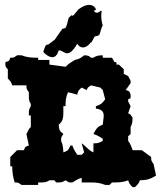

<svg xmlns="http://www.w3.org/2000/svg" viewBox="-20 -761 660 785"><path d="M351 -588 352 -586C356 -590 360 -598 365 -609L368 -612L381 -615L387 -620C393 -642 398 -655 400 -657C396 -671 394 -684 394 -695C394 -702 394 -708 396 -714L393 -718C387 -712 381 -709 376 -709C371 -709 368 -711 364 -716C362 -718 369 -718 372 -721C372 -728 363 -741 344 -741C333 -741 319 -736 301 -723L282 -700C278 -696 275 -696 273 -699C256 -683 264 -698 253 -658C247 -653 258 -651 239 -643C239 -645 239 -645 238 -645C235 -645 226 -630 204 -599L179 -580C178 -580 178 -579 177 -579C163 -579 163 -564 157 -549C161 -543 179 -527 194 -527C205 -527 214 -535 220 -555H222C234 -555 243 -543 255 -543C265 -543 278 -552 296 -582C303 -571 311 -567 319 -567C334 -567 347 -581 351 -588ZM352 -412 390 -403 400 -393 410 -355C396 -336 393 -334 372 -327V-317C398 -314 404 -303 404 -287C404 -277 401 -265 400 -251C377 -243 374 -235 362 -213C378 -208 386 -203 400 -194V-185C384 -176 380 -175 362 -175V-138C342 -146 332 -163 314 -175L324 -138L314 -128H296C287 -142 281 -150 276 -166H268C259 -146 258 -145 239 -138C238 -157 238 -166 230 -185C230 -202 230 -199 239 -213C223 -226 222 -229 220 -251C237 -264 239 -281 239 -300V-327H248C248 -349 249 -364 258 -384L296 -374C300 -391 300 -391 314 -403L334 -393C340 -404 337 -402 352 -412ZM306 -100 314 -90ZM50 -535C36 -526 39 -525 22 -525C17 -510 17 -512 2 -507V-500C2 -489 3 -486 12 -478V-440C23 -429 26 -425 30 -412H88C88 -395 89 -398 98 -384V-366C98 -355 99 -346 106 -336V-327C99 -316 98 -310 98 -298V-289H106V-242C96 -233 95 -225 88 -213L98 -166C83 -161 83 -162 78 -147H50L22 -119V-81H30C30 -57 33 -38 40 -15C57 -15 54 -14 68 -5H136V-15H144C159 -15 170 -15 182 -24H202L210 -15C229 -15 235 -15 248 -24C262 -15 259 -15 276 -15C290 -24 298 -29 314 -34V-15H352C374 -15 390 -13 410 -5H428L438 -15C463 -15 482 -15 504 -24C508 -11 511 -7 522 4H532C543 -7 548 -11 552 -24C579 -24 595 -29 618 -43L608 -90C599 -104 598 -102 598 -119L560 -147H522C517 -163 513 -173 504 -185V-204L514 -213V-242C522 -258 521 -261 522 -280C512 -295 515 -292 504 -298L514 -327L504 -346V-355C516 -361 514 -355 514 -374C509 -389 509 -388 494 -393L514 -421V-431L504 -450L486 -459V-478L466 -497H456V-507H448L438 -525H400V-535C381 -534 375 -534 362 -525H352C342 -534 340 -534 324 -535C309 -523 305 -520 286 -516C271 -506 259 -500 248 -488L182 -497V-516H136V-525H134C109 -525 90 -526 68 -535Z"/></svg>

Font: GNUTypewriter
Style: Standard
Weight: 400
Version: Version 001.000